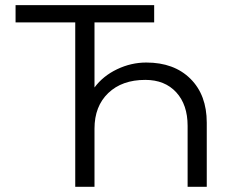

<svg xmlns="http://www.w3.org/2000/svg" viewBox="-20 -720 882 740"><path d="M40 -700.2H574.2V-633.8H344.2V-382.8Q377 -427.2 431.2 -453.1Q485.4 -479 543.9 -479Q650.9 -479 713.9 -416.5Q776.9 -354 776.9 -247.1V0H703.1V-234.9Q703.1 -316.4 659.2 -364.3Q615.2 -412.1 540 -412.1Q450.2 -412.1 397.2 -361.3Q344.2 -310.5 344.2 -224.1V0H270V-633.8H40Z"/></svg>

Font: LT Superior
Style: Regular
Weight: 400
Designer: Daniel Lyons
Foundry: LyonsType
Version: Version 1.000